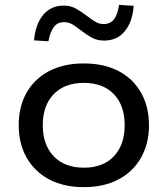

<svg xmlns="http://www.w3.org/2000/svg" viewBox="-20 -761 690 790"><path d="M325 9Q242 9 182 -23Q122 -55 89.5 -112.5Q57 -170 57 -246Q57 -323 89.5 -380Q122 -437 182 -468.5Q242 -500 325 -500Q408 -500 468 -468.5Q528 -437 560.5 -379.5Q593 -322 593 -246Q593 -170 560.5 -112.5Q528 -55 468 -23Q408 9 325 9ZM325 -71Q404 -71 448.5 -118Q493 -165 493 -246Q493 -327 448.5 -373.5Q404 -420 325 -420Q246 -420 201 -373.5Q156 -327 156 -246Q156 -165 201 -118Q246 -71 325 -71ZM179 -591 120 -595Q126 -662 158 -700Q190 -738 242 -738Q271 -738 293.5 -725Q316 -712 337 -696Q355 -682 371.5 -672Q388 -662 406 -662Q434 -662 449 -681.5Q464 -701 470 -741L530 -737Q525 -670 493 -632Q461 -594 409 -594Q379 -594 357 -606.5Q335 -619 313 -636Q295 -650 279 -660Q263 -670 244 -670Q217 -670 202 -650.5Q187 -631 179 -591Z"/></svg>

Font: Nunito Sans 10pt SemiExpanded Medium
Style: Regular
Weight: 500
Width: 6
Designer: Vernon Adams
Foundry: Vernon Adams
Version: Version 3.101;gftools[0.9.27]